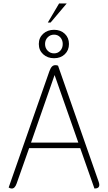

<svg xmlns="http://www.w3.org/2000/svg" viewBox="-20 -1082 623 1108"><path d="M321 -1062H365L272 -952H256ZM204 -828Q204 -864 229 -887Q254 -910 292 -910Q330 -910 354 -887Q378 -864 378 -828Q378 -792 354 -769Q330 -746 292 -746Q254 -746 229 -769Q204 -792 204 -828ZM342 -828Q342 -851 328 -866.5Q314 -882 292 -882Q270 -882 255 -866.5Q240 -851 240 -828Q240 -805 255 -789.5Q270 -774 292 -774Q314 -774 328 -789.5Q342 -805 342 -828ZM30 0 265 -671Q272 -690 280 -698Q288 -706 300 -706Q308 -706 315 -703L550 -31Q553 -22 553 -15Q553 6 525 6L443 -227H148L76 -23Q66 6 48 6Q39 6 30 0ZM432 -259 295 -649 159 -259Z"/></svg>

Font: Thasadith
Style: Regular
Weight: 400
Designer: Cadson Demak Co.,Ltd.
Foundry: Cadson Demak Co.,Ltd.
Version: Version 1.000; ttfautohint (v1.6)